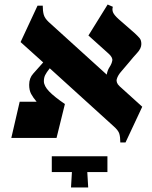

<svg xmlns="http://www.w3.org/2000/svg" viewBox="-20 -610 670 849"><path d="M30 0 67 -160H142Q126 -179 117.5 -195Q109 -211 109 -235Q109 -265 127 -284.5Q145 -304 171 -334L71 -424L146 -585H169Q169 -561 173.5 -545Q178 -529 195 -513L452 -280Q455 -299 464.5 -313.5Q474 -328 476.5 -342Q479 -356 460 -373L371 -453L456 -590L479 -580Q475 -567 480 -555Q485 -543 505 -525L576 -463Q590 -450 597.5 -441Q605 -432 605 -415Q605 -396 586.5 -376Q568 -356 552 -336Q534 -314 517.5 -295.5Q501 -277 496.5 -260.5Q492 -244 509 -229L494 -242L609 -138L535 20H512Q512 -4 507.5 -19Q503 -34 481 -53L200 -308Q185 -289 179.5 -277.5Q174 -266 174 -251Q174 -230 197 -206Q220 -182 267 -150L230 0ZM209 81H455V151H366L370 219H294L298 151H209Z"/></svg>

Font: Bona Nova
Style: Bold
Weight: 700
Designer: Mateusz Machalski
Foundry: Capitalics
Version: Version 4.001; ttfautohint (v1.8.3)